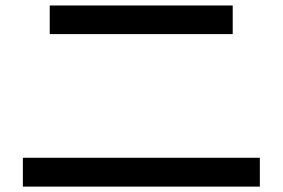

<svg xmlns="http://www.w3.org/2000/svg" viewBox="-20 -716 1039 705"><path d="M162.6 -695.8H834.5V-590.8H162.6ZM64 -136.7H934.1V-30.8H64Z"/></svg>

Font: UDEV Gothic 35
Style: Bold
Weight: 700
Version: v2.1.0; ttfautohint (v1.8.4.7-5d5b-dirty) -l 6 -r 45 -G 200 